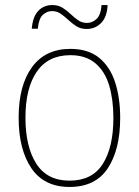

<svg xmlns="http://www.w3.org/2000/svg" viewBox="-20 -732 552 762"><path d="M457 -264Q457 -139 408 -64.5Q359 10 256 10Q155 10 104.5 -64.5Q54 -139 54 -265Q54 -393 107 -465.5Q160 -538 259 -538Q330 -538 373.5 -502.5Q417 -467 437 -405Q457 -343 457 -264ZM81 -265Q81 -150 124 -82.5Q167 -15 256 -15Q346 -15 388 -81.5Q430 -148 430 -264Q430 -336 413.5 -392Q397 -448 359 -480.5Q321 -513 259 -513Q171 -513 126 -447.5Q81 -382 81 -265ZM106 -618Q110 -666 132 -689Q154 -712 188 -712Q211 -712 228.5 -701Q246 -690 260.5 -676Q275 -662 290.5 -651.5Q306 -641 325 -641Q346 -641 363 -656.5Q380 -672 383 -712H407Q405 -665 381.5 -641Q358 -617 324 -617Q300 -617 283 -628Q266 -639 251 -653Q236 -667 221 -677.5Q206 -688 186 -688Q167 -688 150.5 -673.5Q134 -659 130 -618Z"/></svg>

Font: Noto Sans Lao Looped SemiCondensed Thin
Style: Regular
Weight: 100
Width: 4
Designer: Mark Frömberg, Ben Mitchell
Foundry: The Fontpad Ltd
Version: Version 1.002; ttfautohint (v1.8.4.7-5d5b)